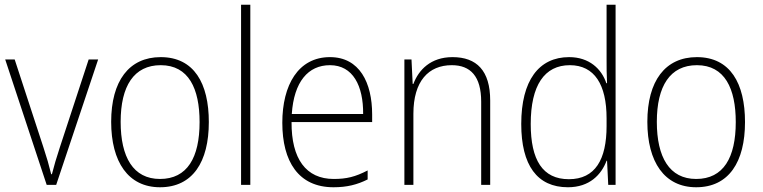

<svg xmlns="http://www.w3.org/2000/svg" viewBox="-20 -780 3217 810"><path d="M177 0H217L394 -529H354L232 -157C218 -115 208 -80 199 -45H196C187 -82 177 -117 163 -159L42 -529H2Z M861 -265C861 -428 799 -539 658 -539C524 -539 449 -438 449 -266C449 -97 521 10 655 10C793 10 861 -97 861 -265ZM489 -266C489 -417 545 -505 658 -505C776 -505 822 -406 822 -265C822 -115 770 -25 655 -25C542 -25 489 -117 489 -266Z M1036 0V-760H997V0Z M1372 -539C1238 -539 1171 -421 1171 -262C1171 -99 1239 10 1387 10C1444 10 1487 -1 1531 -23V-61C1479 -34 1442 -25 1388 -25C1271 -25 1209 -110 1210 -265H1550V-297C1550 -431 1497 -539 1372 -539ZM1372 -505C1469 -505 1513 -418 1512 -299H1211C1220 -435 1280 -505 1372 -505Z M1889 -539C1797 -539 1746 -485 1724 -426H1721L1716 -529H1686V0H1724V-300C1724 -438 1788 -505 1886 -505C1965 -505 2010 -458 2010 -351V0H2048V-356C2048 -482 1991 -539 1889 -539Z M2376 10C2467 10 2517 -43 2539 -102H2541L2546 0H2577V-760H2539V-530C2539 -498 2539 -464 2541 -429H2538C2518 -489 2466 -539 2381 -539C2253 -539 2179 -440 2179 -257C2179 -83 2246 10 2376 10ZM2380 -24C2269 -24 2219 -105 2219 -257C2219 -420 2277 -505 2384 -505C2488 -505 2539 -423 2539 -281V-248C2539 -107 2491 -24 2380 -24Z M3123 -265C3123 -428 3061 -539 2920 -539C2786 -539 2711 -438 2711 -266C2711 -97 2783 10 2917 10C3055 10 3123 -97 3123 -265ZM2751 -266C2751 -417 2807 -505 2920 -505C3038 -505 3084 -406 3084 -265C3084 -115 3032 -25 2917 -25C2804 -25 2751 -117 2751 -266Z"/></svg>

Font: Noto Sans Lao UI SemCond ExtLt
Style: Regular
Weight: 200
Width: 4
Designer: Monotype Design Team
Foundry: Monotype Imaging Inc.
Version: Version 2.000